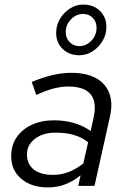

<svg xmlns="http://www.w3.org/2000/svg" viewBox="-20 -814 556 841"><path d="M191 7Q118 7 73.5 -30.5Q29 -68 29 -130Q29 -177 52.5 -212Q76 -247 118.5 -267Q161 -287 216 -287Q263 -287 304.5 -275Q346 -263 377 -240L390 -299Q405 -367 377 -401Q349 -435 279 -435Q249 -435 215.5 -426.5Q182 -418 139 -398L119 -455Q167 -475 209.5 -485Q252 -495 292 -495Q358 -495 400 -472Q442 -449 458.5 -406.5Q475 -364 462 -305L394 0H323L333 -46Q299 -19 264 -6Q229 7 191 7ZM212 -48Q248 -48 280.5 -60.5Q313 -73 345 -98L366 -191Q338 -213 303 -223Q268 -233 223 -233Q168 -233 133 -206Q98 -179 98 -138Q98 -95 128 -71.5Q158 -48 212 -48ZM327 -572Q283 -572 254.5 -599.5Q226 -627 226 -670Q226 -703 242.5 -731Q259 -759 286 -776.5Q313 -794 344 -794Q389 -794 417.5 -766.5Q446 -739 446 -696Q446 -663 429.5 -635Q413 -607 386 -589.5Q359 -572 327 -572ZM327 -612Q358 -612 380.5 -636Q403 -660 403 -692Q403 -718 386.5 -735.5Q370 -753 344 -753Q314 -753 291 -729.5Q268 -706 268 -673Q268 -647 285 -629.5Q302 -612 327 -612Z"/></svg>

Font: Red Hat Text
Style: Italic
Weight: 300
Italic angle: -12°
Designer: Pentagram, MCKL
Foundry: Pentagram, MCKL
Version: Version 1.023